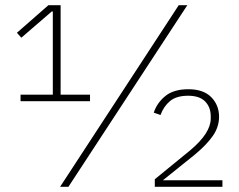

<svg xmlns="http://www.w3.org/2000/svg" viewBox="-20 -718 917 738"><path d="M59 -329V-354H183V-674H179L62 -573L45 -592L166 -698H213V-354H326V-329ZM211 0 667 -698H700L243 0ZM835 0H575V-29L712 -141Q790 -207 790 -262V-271Q790 -306 768.5 -328Q747 -350 703 -350Q658 -350 633.5 -329.5Q609 -309 597 -276L571 -285Q583 -322 615 -348.5Q647 -375 704 -375Q762 -375 792 -344.5Q822 -314 822 -269Q822 -230 798 -195.5Q774 -161 728 -123L606 -25H835Z"/></svg>

Font: IBM Plex Sans ExtLt
Style: Regular
Weight: 200
Designer: Mike Abbink, Paul van der Laan, Pieter van Rosmalen
Foundry: Bold Monday
Version: Version 3.005